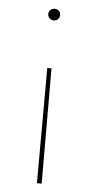

<svg xmlns="http://www.w3.org/2000/svg" viewBox="-50 -498 357 724"><g transform="rotate(5 128.5 -135.5)"><path d="M150 -444Q150 -435 143.5 -428.5Q137 -422 128 -422Q118 -422 111.5 -428.5Q105 -435 105 -444Q105 -454 111.5 -460Q118 -466 128 -466Q137 -466 143.5 -460Q150 -454 150 -444ZM136 195H118L119 -241H135Z"/></g></svg>

Font: Ysabeau Infant Thin
Style: Regular
Weight: 200
Designer: Christian Thalmann (Catharsis Fonts)
Version: Version 0.003